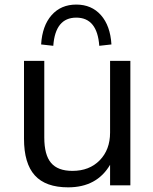

<svg xmlns="http://www.w3.org/2000/svg" viewBox="-20 -803 661 832"><path d="M544.9 -539.1V0H457V-88.9Q399.4 8.8 275.4 8.8Q177.7 8.8 130.9 -43Q84 -94.7 84 -202.1V-539.1H171.9V-207Q171.9 -131.8 201.2 -97.2Q230.5 -62.5 293.9 -62.5Q367.2 -62.5 412.1 -108.4Q457 -154.3 457 -228.5V-539.1ZM158.2 -610.4Q163.1 -691.4 203.6 -737.3Q244.1 -783.2 310.5 -783.2Q377 -783.2 417.5 -737.3Q458 -691.4 462.9 -610.4L410.2 -604.5Q401.4 -726.6 310.5 -726.6Q219.7 -726.6 210.9 -604.5Z"/></svg>

Font: Min Sans
Style: Regular
Weight: 400
Designer: Jinseong-Kim, NotoSansCJK, Nunito
Foundry: Jinseong-Kim
Version: Version 1.400;Glyphs 3.1.2 (3151)